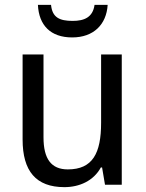

<svg xmlns="http://www.w3.org/2000/svg" viewBox="-20 -760 599 790"><path d="M423 -740H369C362 -689 327 -674 279 -674C225 -674 195 -688 190 -740H136C140 -656 188 -606 277 -606C365 -606 418 -659 423 -740ZM481 -536H396V-255C396 -129 361 -63 259 -63C191 -63 159 -106 159 -195V-536H73V-186C73 -56 128 10 245 10C307 10 365 -16 395 -71H400L412 0H481Z"/></svg>

Font: Noto Sans Bengali SemiCondensed
Style: Regular
Weight: 400
Width: 4
Designer: Jelle Bosma - Monotype Design Team
Foundry: Monotype Imaging Inc.
Version: Version 2.003